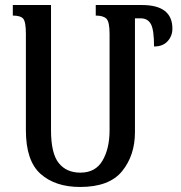

<svg xmlns="http://www.w3.org/2000/svg" viewBox="-20 -734 722 764"><path d="M361 -672Q391 -672 403.5 -659.5Q416 -647 416 -599V-216Q416 -143 388 -95Q360 -47 300 -47Q244 -47 213.5 -85.5Q183 -124 183 -216V-714H31V-672Q62 -672 72.5 -659.5Q83 -647 83 -599V-216Q83 -94 141.5 -42Q200 10 299 10Q415 10 466 -53Q517 -116 517 -208V-661H540Q568 -661 580.5 -638Q593 -615 593 -549Q628 -549 647 -570Q666 -591 666 -620Q666 -714 545 -714H361Z"/></svg>

Font: Noto Serif Armenian ExtraCondensed Semi
Style: Regular
Weight: 600
Width: 3
Designer: Monotype Design Team
Foundry: Monotype Imaging Inc.
Version: Version 1.901